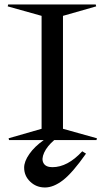

<svg xmlns="http://www.w3.org/2000/svg" viewBox="-20 -620 463 850"><path d="M18.1 -7.8 164.1 -49.8V-549.8L14.2 -591.8L16.1 -600.1H403.8L405.8 -591.8L258.8 -549.8V-49.8L409.2 -7.8L407.2 0H220.2Q188.5 27.3 175.5 55.7Q162.6 84 172.6 102.1Q182.6 120.1 211.9 120.1Q279.3 120.1 344.2 49.8L360.8 60.1Q300.3 146 258.5 178Q216.8 210 179.2 210Q140.6 210 113.8 184.3Q86.9 158.7 86.9 122.1Q86.9 94.7 109.9 61.8Q132.8 28.8 173.8 0H20Z"/></svg>

Font: Halibut Exp
Style: Regular
Weight: 400
Width: 7
Designer: Matteo Maggi
Foundry: Collletttivo
Version: Version 3.080 | FøM Fix